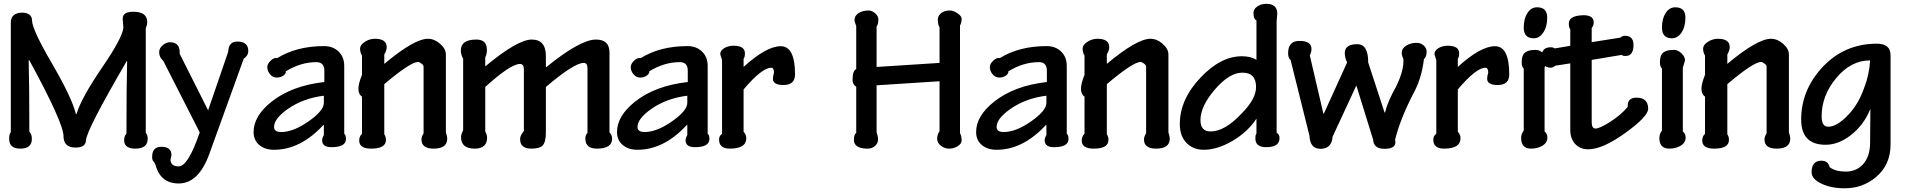

<svg xmlns="http://www.w3.org/2000/svg" viewBox="-20 -787 10131 1020"><path d="M28.7 -49.7Q28.7 -75.9 37.4 -84.6V-664.1Q35.9 -718.5 97.9 -720Q150.3 -718.5 150.3 -676.9Q152.3 -627.7 253.8 -453.8Q363.1 -266.2 383.1 -181.5H386.7Q410.3 -264.1 525.1 -432.3Q630.3 -586.7 635.4 -639.5L631.8 -687.7Q631.8 -724.6 687.7 -724.6Q762.1 -724.6 762.1 -669.7Q762.1 -654.9 754.4 -636.4V-81Q764.6 -71.3 764.6 -49.7Q764.6 2.6 699 2.6Q639.5 2.6 639.5 -42.1Q639.5 -64.6 651.8 -76.4Q651.8 -332.8 655.4 -462.6H653.3Q439 -94.9 436.9 -42.1Q435.4 -3.1 381.5 -3.1Q317.4 -3.1 317.4 -63.6Q317.4 -133.3 135.9 -466.7H132.3Q135.9 -343.1 135.9 -87.7Q149.2 -74.9 149.2 -48.7Q149.2 2.6 87.7 2.6Q28.7 2.6 28.7 -48.7Z M847.2 -464.1Q825.6 -481.5 825.6 -509.7Q825.6 -532.3 846.2 -548.2Q864.1 -562.6 882.6 -562.6Q938.5 -562.6 934.4 -501.5L1085.6 -201L1192.3 -511.8Q1194.4 -566.2 1240 -566.2Q1299 -566.2 1299 -516.4Q1299 -491.3 1274.9 -475.4L1091.8 31.3Q1034.9 187.7 929.2 187.7Q832.3 187.7 805.6 87.7Q804.1 81 794.9 70.3Q788.2 62.6 788.2 46.7Q788.2 -7.2 836.9 -7.2Q890.8 -7.2 890.8 36.9Q890.8 41.5 885.6 62.1Q887.7 96.9 929.2 96.9Q979.5 96.9 1041 -83.6Z M1703.1 -411.3Q1703.1 -456.9 1660.5 -456.9Q1577.4 -456.9 1497.9 -407.7Q1501 -399 1488.2 -387.7Q1472.8 -374.9 1449.7 -374.9Q1428.7 -374.9 1413.8 -393.3Q1400 -410.8 1400 -430.3Q1400 -447.7 1417.4 -464.1Q1435.4 -482.1 1453.3 -478.5Q1556.4 -542.1 1701.5 -542.1Q1747.7 -542.1 1777.4 -514.4Q1808.7 -485.1 1808.7 -436.9V-76.4Q1817.9 -70.3 1817.9 -48.7Q1817.9 -5.1 1740.5 -5.1Q1691.3 -5.1 1691.3 -42.1Q1691.3 -53.8 1700.5 -69.7V-123.1H1697.9Q1576.4 8.7 1435.9 8.7Q1388.7 8.7 1359 -15.4Q1327.2 -41.5 1327.2 -85.6Q1327.2 -170.8 1422.6 -246.7Q1529.7 -331.8 1703.1 -351.3ZM1700.5 -278.5Q1590.8 -265.1 1509.2 -208.2Q1435.9 -156.9 1435.9 -112.3Q1435.9 -85.6 1474.4 -85.6Q1538.5 -85.6 1620.5 -143.1Q1700.5 -199.5 1700.5 -240.5Z M2021.5 -73.8Q2030.3 -61 2030.3 -43.6Q2030.3 2.6 1951.8 2.6Q1888.2 2.6 1888.2 -40.5Q1888.2 -62.6 1903.1 -76.4V-273.8Q1884.1 -286.2 1884.1 -315.9Q1884.1 -342.1 1903.1 -389.7V-491.3Q1892.8 -509.2 1892.8 -528.7Q1892.8 -548.2 1917.9 -564.6Q1942.6 -581 1971.8 -581Q2034.4 -581 2034.4 -536.4Q2034.4 -519.5 2021.5 -497.4V-447.7Q2181 -581 2253.3 -581Q2287.7 -581 2317.9 -554.4Q2348.7 -527.7 2348.7 -497.4V-84.1Q2355.9 -61 2355.9 -50.8Q2355.9 2.6 2283.6 2.6Q2219 2.6 2219 -46.2Q2219 -60.5 2230.3 -78.5V-433.8Q2230.3 -440.5 2219 -449.2Q2208.2 -457.9 2201 -457.9Q2161 -457.9 2021.5 -340Z M2557.9 -88.2Q2567.7 -70.8 2567.7 -55.9Q2567.7 2.6 2502.1 2.6Q2429.2 2.6 2429.2 -59Q2429.2 -68.7 2433.8 -80L2440.5 -95.9V-474.9Q2428.2 -496.9 2428.2 -519Q2428.2 -576.9 2510.8 -576.9Q2566.7 -576.9 2566.7 -521.5Q2566.7 -499 2557.9 -482.6V-434.4Q2729.7 -576.9 2805.1 -576.9Q2880 -576.9 2880 -488.7V-428.7Q3062.1 -576.9 3146.2 -576.9Q3217.9 -576.9 3217.9 -507.7V-83.1Q3231.8 -70.8 3231.8 -50.3Q3231.8 2.6 3151.3 2.6Q3089.7 2.6 3089.7 -50.3Q3089.7 -71.8 3101 -80.5V-424.6Q3101 -452.8 3081 -452.8Q3030.3 -452.8 2880 -325.1V-84.6Q2880 -31.3 2862.1 -13.3Q2846.7 2.6 2802.1 2.6Q2743.1 2.6 2743.1 -47.7Q2743.1 -68.2 2763.1 -90.8V-419.5Q2763.1 -447.2 2742.1 -447.2Q2692.8 -447.2 2557.9 -325.1Z M3633.8 -411.3Q3633.8 -456.9 3591.3 -456.9Q3508.2 -456.9 3428.7 -407.7Q3431.8 -399 3419 -387.7Q3403.6 -374.9 3380.5 -374.9Q3359.5 -374.9 3344.6 -393.3Q3330.8 -410.8 3330.8 -430.3Q3330.8 -447.7 3348.2 -464.1Q3366.2 -482.1 3384.1 -478.5Q3487.2 -542.1 3632.3 -542.1Q3678.5 -542.1 3708.2 -514.4Q3739.5 -485.1 3739.5 -436.9V-76.4Q3748.7 -70.3 3748.7 -48.7Q3748.7 -5.1 3671.3 -5.1Q3622.1 -5.1 3622.1 -42.1Q3622.1 -53.8 3631.3 -69.7V-123.1H3628.7Q3507.2 8.7 3366.7 8.7Q3319.5 8.7 3289.7 -15.4Q3257.9 -41.5 3257.9 -85.6Q3257.9 -170.8 3353.3 -246.7Q3460.5 -331.8 3633.8 -351.3ZM3631.3 -278.5Q3521.5 -265.1 3440 -208.2Q3366.7 -156.9 3366.7 -112.3Q3366.7 -85.6 3405.1 -85.6Q3469.2 -85.6 3551.3 -143.1Q3631.3 -199.5 3631.3 -240.5Z M3815.9 -467.7 3806.2 -499.5Q3806.2 -517.4 3826.7 -530.8Q3848.2 -544.1 3876.9 -544.1Q3937.4 -544.1 3937.4 -503.6Q3937.4 -483.6 3930.3 -474.9V-432.3H3931.3Q4051.3 -541.5 4127.7 -541.5Q4203.6 -541.5 4203.6 -391.8Q4203.6 -335.4 4142.6 -335.4Q4086.2 -335.4 4086.2 -368.2Q4086.2 -383.6 4091.8 -400.5Q4091.8 -427.2 4077.4 -427.2Q4027.7 -427.2 3930.3 -311.8V-87.2Q3944.6 -72.3 3944.6 -52.8Q3944.6 2.6 3857.4 2.6Q3800 2.6 3800 -45.6Q3800 -65.1 3815.9 -76.4Z M4636.9 -84.6Q4644.6 -63.1 4644.6 -46.2Q4644.6 -25.6 4628.7 -11.8Q4612.3 2.6 4589.7 2.6Q4516.4 2.6 4516.4 -44.1Q4516.4 -72.8 4528.7 -81V-326.2Q4509.2 -339 4509.2 -362.1Q4509.2 -411.8 4528.7 -420V-648.7Q4519.5 -671.3 4519.5 -681.5Q4519.5 -703.1 4541.5 -717.4Q4563.1 -731.3 4595.4 -731.3Q4610.8 -731.3 4627.7 -717.9Q4646.2 -702.6 4646.2 -684.1Q4646.2 -656.9 4636.9 -646.7V-431.3L4971.3 -452.8V-642.1Q4962.1 -656.4 4962.1 -684.1Q4962.1 -704.6 4982.1 -719Q5000.5 -731.3 5024.1 -731.3Q5044.6 -731.3 5066.7 -716.4Q5088.7 -701.5 5088.7 -687.7Q5088.7 -666.2 5080 -651.3V-80Q5088.7 -63.6 5088.7 -40.5Q5088.7 -23.1 5066.7 -9.7Q5046.7 2.6 5023.1 2.6Q4997.9 2.6 4978.5 -12.8Q4958.5 -28.2 4958.5 -50.8Q4958.5 -70.3 4971.3 -90.3V-355.4L4636.9 -333.8Z M5541.5 -411.3Q5541.5 -456.9 5499 -456.9Q5415.9 -456.9 5336.4 -407.7Q5339.5 -399 5326.7 -387.7Q5311.3 -374.9 5288.2 -374.9Q5267.2 -374.9 5252.3 -393.3Q5238.5 -410.8 5238.5 -430.3Q5238.5 -447.7 5255.9 -464.1Q5273.8 -482.1 5291.8 -478.5Q5394.9 -542.1 5540 -542.1Q5586.2 -542.1 5615.9 -514.4Q5647.2 -485.1 5647.2 -436.9V-76.4Q5656.4 -70.3 5656.4 -48.7Q5656.4 -5.1 5579 -5.1Q5529.7 -5.1 5529.7 -42.1Q5529.7 -53.8 5539 -69.7V-123.1H5536.4Q5414.9 8.7 5274.4 8.7Q5227.2 8.7 5197.4 -15.4Q5165.6 -41.5 5165.6 -85.6Q5165.6 -170.8 5261 -246.7Q5368.2 -331.8 5541.5 -351.3ZM5539 -278.5Q5429.2 -265.1 5347.7 -208.2Q5274.4 -156.9 5274.4 -112.3Q5274.4 -85.6 5312.8 -85.6Q5376.9 -85.6 5459 -143.1Q5539 -199.5 5539 -240.5Z M5860 -73.8Q5868.7 -61 5868.7 -43.6Q5868.7 2.6 5790.3 2.6Q5726.7 2.6 5726.7 -40.5Q5726.7 -62.6 5741.5 -76.4V-273.8Q5722.6 -286.2 5722.6 -315.9Q5722.6 -342.1 5741.5 -389.7V-491.3Q5731.3 -509.2 5731.3 -528.7Q5731.3 -548.2 5756.4 -564.6Q5781 -581 5810.3 -581Q5872.8 -581 5872.8 -536.4Q5872.8 -519.5 5860 -497.4V-447.7Q6019.5 -581 6091.8 -581Q6126.2 -581 6156.4 -554.4Q6187.2 -527.7 6187.2 -497.4V-84.1Q6194.4 -61 6194.4 -50.8Q6194.4 2.6 6122.1 2.6Q6057.4 2.6 6057.4 -46.2Q6057.4 -60.5 6068.7 -78.5V-433.8Q6068.7 -440.5 6057.4 -449.2Q6046.7 -457.9 6039.5 -457.9Q5999.5 -457.9 5860 -340Z M6654.9 -678.5Q6639 -686.2 6639 -717.4Q6639 -739 6659 -752.3Q6678.5 -766.7 6707.7 -766.7Q6765.6 -766.7 6765.6 -713.8L6762.1 -674.9V-82.1Q6777.4 -73.3 6777.4 -53.3Q6777.4 -5.1 6706.7 -5.1Q6649.2 -5.1 6649.2 -51.3Q6649.2 -72.8 6654.9 -77.4V-156.9Q6611.8 -89.7 6531.8 -41Q6448.7 8.7 6374.4 8.7Q6320.5 8.7 6285.6 -25.6Q6247.7 -62.6 6247.7 -127.2Q6247.7 -259.5 6358.5 -375.4Q6465.1 -488.2 6577.9 -488.2Q6625.6 -488.2 6654.9 -468.7ZM6579.5 -401Q6510.8 -401 6433.3 -310.8Q6357.4 -222.1 6357.4 -148.7Q6357.4 -88.7 6411.3 -88.7Q6485.6 -88.7 6573.3 -181Q6652.8 -260 6652.8 -324.6Q6652.8 -401 6580.5 -401Z M6947.2 -525.6Q6947.2 -511.8 6938.5 -491.8L7010.3 -184.1H7013.3L7136.4 -454.9Q7124.1 -482.1 7124.1 -505.1Q7124.1 -552.3 7190.8 -552.3Q7248.7 -552.3 7248.7 -454.9L7335.4 -189.2H7337.9Q7351.8 -247.7 7397.4 -328.2Q7440 -415.9 7435.4 -474.4Q7426.7 -491.8 7426.7 -506.7Q7426.7 -529.7 7451.3 -545.1Q7475.4 -559.5 7505.6 -559.5Q7526.7 -559.5 7542.6 -546.2Q7559 -531.8 7559 -513.3Q7559 -484.6 7544.6 -472.8Q7532.3 -366.7 7484.6 -282.6Q7418.5 -153.3 7391.3 -44.6Q7403.1 3.6 7335.4 3.6Q7277.4 3.6 7274.9 -44.6L7185.6 -332.8L7059.5 -61Q7054.9 3.6 6994.4 3.6Q6939.5 3.6 6936.4 -66.2L6836.4 -467.7Q6823.1 -477.9 6823.1 -505.1Q6823.1 -569.7 6883.6 -569.7Q6947.2 -569.7 6947.2 -526.7Z M7610.3 -467.7 7600.5 -499.5Q7600.5 -517.4 7621 -530.8Q7642.6 -544.1 7671.3 -544.1Q7731.8 -544.1 7731.8 -503.6Q7731.8 -483.6 7724.6 -474.9V-432.3H7725.6Q7845.6 -541.5 7922.1 -541.5Q7997.9 -541.5 7997.9 -391.8Q7997.9 -335.4 7936.9 -335.4Q7880.5 -335.4 7880.5 -368.2Q7880.5 -383.6 7886.2 -400.5Q7886.2 -427.2 7871.8 -427.2Q7822.1 -427.2 7724.6 -311.8V-87.2Q7739 -72.3 7739 -52.8Q7739 2.6 7651.8 2.6Q7594.4 2.6 7594.4 -45.6Q7594.4 -65.1 7610.3 -76.4Z M8146.2 -748.2Q8199.5 -748.2 8199.5 -693.3Q8199.5 -643.6 8177.4 -612.3Q8157.4 -583.6 8128.2 -583.6Q8074.9 -583.6 8074.9 -640Q8074.9 -687.2 8093.8 -716.9Q8113.3 -748.2 8145.1 -748.2ZM8196.9 -466.2Q8196.9 -463.1 8185.6 -427.2V-88.7Q8200.5 -76.4 8200.5 -55.9Q8200.5 -27.7 8171.3 -11.3Q8146.2 2.6 8114.4 2.6Q8061 2.6 8061 -53.3Q8061 -75.9 8074.9 -93.3V-422.6Q8064.1 -433.3 8064.1 -453.3Q8064.1 -486.2 8074.4 -500Q8090.8 -522.1 8139 -522.1Q8159.5 -522.1 8178.5 -503.6Q8197.9 -485.1 8196.9 -467.2Z M8322.1 -631.3Q8314.4 -640.5 8314.4 -662.1Q8314.4 -704.1 8391.8 -706.2Q8446.7 -706.2 8446.7 -668.2Q8446.7 -651.8 8435.9 -638.5V-563.1L8588.7 -587.2Q8598.5 -596.9 8612.3 -596.9Q8657.9 -596.9 8657.9 -548.2Q8657.9 -489.7 8615.9 -489.7Q8599.5 -489.7 8595.4 -495.4L8435.9 -468.7V-137.9Q8435.9 -104.1 8456.4 -104.1Q8477.4 -104.1 8532.3 -138.5Q8592.3 -176.9 8627.2 -219Q8624.6 -268.2 8673.3 -268.2Q8735.9 -268.2 8735.9 -209.2Q8735.9 -169.2 8618.5 -83.6Q8494.9 6.2 8417.4 6.2Q8373.8 6.2 8347.2 -23.1Q8322.1 -51.3 8322.1 -96.9V-450.3L8242.1 -437.9Q8232.8 -428.7 8217.9 -427.2Q8169.2 -429.2 8169.2 -484.6Q8169.2 -535.9 8217.9 -535.9Q8232.3 -535.9 8239 -529.7L8322.1 -543.6Z M8880.5 -748.2Q8933.8 -748.2 8933.8 -693.3Q8933.8 -643.6 8911.8 -612.3Q8891.8 -583.6 8862.6 -583.6Q8809.2 -583.6 8809.2 -640Q8809.2 -687.2 8828.2 -716.9Q8847.7 -748.2 8879.5 -748.2ZM8931.3 -466.2Q8931.3 -463.1 8920 -427.2V-88.7Q8934.9 -76.4 8934.9 -55.9Q8934.9 -27.7 8905.6 -11.3Q8880.5 2.6 8848.7 2.6Q8795.4 2.6 8795.4 -53.3Q8795.4 -75.9 8809.2 -93.3V-422.6Q8798.5 -433.3 8798.5 -453.3Q8798.5 -486.2 8808.7 -500Q8825.1 -522.1 8873.3 -522.1Q8893.8 -522.1 8912.8 -503.6Q8932.3 -485.1 8931.3 -467.2Z M9156.4 -73.8Q9165.1 -61 9165.1 -43.6Q9165.1 2.6 9086.7 2.6Q9023.1 2.6 9023.1 -40.5Q9023.1 -62.6 9037.9 -76.4V-273.8Q9019 -286.2 9019 -315.9Q9019 -342.1 9037.9 -389.7V-491.3Q9027.7 -509.2 9027.7 -528.7Q9027.7 -548.2 9052.8 -564.6Q9077.4 -581 9106.7 -581Q9169.2 -581 9169.2 -536.4Q9169.2 -519.5 9156.4 -497.4V-447.7Q9315.9 -581 9388.2 -581Q9422.6 -581 9452.8 -554.4Q9483.6 -527.7 9483.6 -497.4V-84.1Q9490.8 -61 9490.8 -50.8Q9490.8 2.6 9418.5 2.6Q9353.8 2.6 9353.8 -46.2Q9353.8 -60.5 9365.1 -78.5V-433.8Q9365.1 -440.5 9353.8 -449.2Q9343.1 -457.9 9335.9 -457.9Q9295.9 -457.9 9156.4 -340Z M10023.6 -19.5Q10023.6 90.8 9943.1 156.4Q9873.3 213.3 9780 213.3Q9707.2 213.3 9655.4 188.2Q9604.1 163.1 9604.1 128.2Q9604.1 66.7 9655.9 66.7Q9692.3 66.7 9700 101Q9730.8 124.6 9786.2 124.6Q9836.4 124.6 9871.3 91.8Q9914.9 50.3 9914.9 -30.3L9916.4 -208.7Q9882.1 -123.6 9813.3 -69.7Q9747.2 -17.9 9678.5 -17.9Q9548.7 -17.9 9548.7 -151.8Q9548.7 -304.1 9655.9 -423.6Q9773.8 -554.9 9951.3 -554.9Q10023.6 -554.9 10023.6 -493.3ZM9692.8 -113.8Q9734.9 -113.8 9788.2 -166.2Q9850.3 -225.6 9883.1 -319.5Q9910.3 -388.7 9914.9 -464.6V-466.2Q9811.8 -466.2 9733.3 -370.3Q9657.4 -278.5 9657.4 -168.2Q9657.4 -113.8 9691.8 -113.8Z"/></svg>

Font: Myanmar Handwriting
Style: Regular
Weight: 400
Designer: Khon Soe Zaw Thu
Foundry: PaOh Unicode khonsoezawthu@gmail.com and @hotmail.com
Version: Version 1.30 November 9, 2016